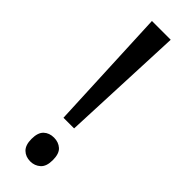

<svg xmlns="http://www.w3.org/2000/svg" viewBox="-247 -727 752 752"><g transform="rotate(45 128.5 -351.0)"><path d="M158 -201H99L76 -714H180ZM69 -54Q69 -89 85.5 -104.5Q102 -120 128 -120Q153 -120 170 -105Q187 -90 187 -54Q187 -19 169.5 -3.5Q152 12 128 12Q102 12 85.5 -4Q69 -20 69 -54Z"/></g></svg>

Font: Noto Sans SemiCondensed
Style: Regular
Weight: 400
Width: 4
Designer: Monotype Design Team
Foundry: Monotype Imaging Inc.
Version: Version 2.013; ttfautohint (v1.8.4.7-5d5b)